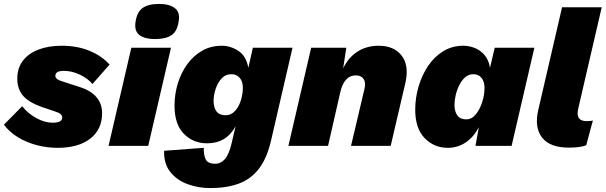

<svg xmlns="http://www.w3.org/2000/svg" viewBox="-38 -743 3085 978"><path d="M255 10Q202 10 150 -3.5Q98 -17 54 -43.5Q10 -70 -18 -108L75 -202Q103 -166 146 -142Q189 -118 230 -118Q279 -118 279 -144Q279 -164 246 -174L196 -191Q116 -216 83 -251.5Q50 -287 50 -342Q50 -396 78.5 -433.5Q107 -471 158 -490.5Q209 -510 276 -510Q356 -510 418.5 -484Q481 -458 520 -414L433 -315Q410 -343 369.5 -362.5Q329 -382 287 -382Q244 -382 244 -357Q244 -347 253.5 -340Q263 -333 278 -329L370 -299Q424 -282 453 -248.5Q482 -215 482 -166Q482 -84 422 -37Q362 10 255 10Z M752 -544Q701 -544 673.5 -563.5Q646 -583 652 -629Q659 -681 688 -702Q717 -723 772 -723Q824 -723 851.5 -702.5Q879 -682 873 -640Q866 -584 836 -564Q806 -544 752 -544ZM833 -500 717 0H515L631 -500Z M1033 215Q972 215 917.5 195Q863 175 829.5 133Q796 91 798 25L1000 10Q999 47 1010 69Q1021 91 1058 91Q1087 91 1107.5 67.5Q1128 44 1141 -10L1162 -100Q1115 -13 1017 -13Q946 -13 898.5 -61.5Q851 -110 851 -204Q851 -263 867.5 -317.5Q884 -372 915.5 -415.5Q947 -459 991.5 -484.5Q1036 -510 1092 -510Q1136 -510 1176 -484Q1216 -458 1227 -398L1250 -500H1452L1344 -33Q1323 61 1282 115Q1241 169 1179 192Q1117 215 1033 215ZM1111 -156Q1139 -156 1158.5 -177Q1178 -198 1188.5 -230.5Q1199 -263 1199 -296Q1199 -328 1183 -346.5Q1167 -365 1141 -365Q1110 -365 1090 -342.5Q1070 -320 1060 -288.5Q1050 -257 1050 -230Q1050 -196 1064.5 -176Q1079 -156 1111 -156Z M1431 0 1547 -500H1726L1710 -395Q1737 -451 1783.5 -480.5Q1830 -510 1891 -510Q1969 -510 2008 -459.5Q2047 -409 2027 -321L1952 0H1750L1819 -292Q1826 -323 1814 -341Q1802 -359 1774 -359Q1715 -359 1695 -272L1633 0Z M2243 10Q2173 10 2125 -39.5Q2077 -89 2077 -184Q2077 -244 2094 -302Q2111 -360 2142.5 -407Q2174 -454 2219.5 -482Q2265 -510 2322 -510Q2351 -510 2379.5 -499Q2408 -488 2429.5 -463.5Q2451 -439 2458 -398L2482 -500H2684L2568 0H2384L2401 -95Q2376 -46 2335 -18Q2294 10 2243 10ZM2337 -135Q2365 -135 2386 -161Q2407 -187 2418.5 -224Q2430 -261 2430 -295Q2430 -327 2415 -346Q2400 -365 2373 -365Q2349 -365 2331 -349Q2313 -333 2301 -308.5Q2289 -284 2283 -257.5Q2277 -231 2277 -210Q2277 -175 2291.5 -155Q2306 -135 2337 -135Z M2860 9Q2763 9 2723 -42.5Q2683 -94 2704 -184L2825 -706H3027L2907 -188Q2893 -126 2950 -126Q2971 -126 2982 -129L2948 -3Q2917 9 2860 9Z"/></svg>

Font: Work Sans ExtraBold
Style: Italic
Weight: 800
Italic angle: -13°
Designer: Wei Huang
Foundry: Wei Huang
Version: Version 2.012; ttfautohint (v1.8.3)